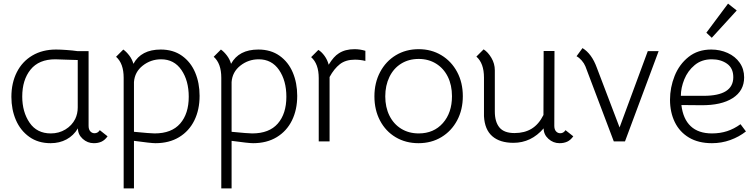

<svg xmlns="http://www.w3.org/2000/svg" viewBox="-20 -782 4182 1062"><path d="M43 -246Q43 -323 73 -382.5Q103 -442 159 -475Q215 -508 290 -508Q313 -508 348 -505.5Q383 -503 410 -499H470V-86Q470 -66 479.5 -55.5Q489 -45 503 -45Q521 -45 532 -62L575 -28Q560 -7 541.5 1.5Q523 10 499 10Q464 10 437.5 -14Q411 -38 411 -72Q387 -32 348 -11Q309 10 260 10Q191 10 142 -25Q93 -60 68 -118Q43 -176 43 -246ZM396 -124Q410 -153 410 -188V-450L344 -452L286 -454Q195 -454 149 -397Q103 -340 103 -248Q103 -163 143.5 -103.5Q184 -44 261 -44Q306 -44 342 -66Q378 -88 396 -124Z M1084 -252Q1084 -175 1055 -116Q1026 -57 971 -23.5Q916 10 840 10Q815 10 721 -3V260H664V-352Q664 -431 622 -468L662 -508Q679 -496 695 -475Q711 -454 718 -429Q761 -508 869 -508Q938 -508 986.5 -473.5Q1035 -439 1059.5 -381Q1084 -323 1084 -252ZM1024 -247Q1024 -336 983.5 -395Q943 -454 871 -454Q814 -454 769.5 -419Q725 -384 721 -328V-53Q813 -44 835 -44Q929 -44 976.5 -98.5Q1024 -153 1024 -247Z M1624 -252Q1624 -175 1595 -116Q1566 -57 1511 -23.5Q1456 10 1380 10Q1355 10 1261 -3V260H1204V-352Q1204 -431 1162 -468L1202 -508Q1219 -496 1235 -475Q1251 -454 1258 -429Q1301 -508 1409 -508Q1478 -508 1526.5 -473.5Q1575 -439 1599.5 -381Q1624 -323 1624 -252ZM1564 -247Q1564 -336 1523.5 -395Q1483 -454 1411 -454Q1354 -454 1309.5 -419Q1265 -384 1261 -328V-53Q1353 -44 1375 -44Q1469 -44 1516.5 -98.5Q1564 -153 1564 -247Z M2001 -501V-445Q1972 -452 1943 -452Q1892 -452 1860 -427Q1828 -402 1803 -356V0H1743V-350Q1743 -429 1701 -466L1741 -506Q1759 -495 1775 -473Q1791 -451 1798 -424Q1826 -470 1854 -487Q1889 -510 1941 -510Q1971 -510 2001 -501Z M2051 -249Q2051 -324 2082.5 -383.5Q2114 -443 2169.5 -476.5Q2225 -510 2296 -510Q2366 -510 2421.5 -476.5Q2477 -443 2508.5 -384Q2540 -325 2540 -250Q2540 -175 2508.5 -116Q2477 -57 2421.5 -23.5Q2366 10 2295 10Q2224 10 2168.5 -23Q2113 -56 2082 -115Q2051 -174 2051 -249ZM2480 -250Q2480 -311 2457 -357.5Q2434 -404 2392 -430Q2350 -456 2296 -456Q2241 -456 2199 -430Q2157 -404 2134 -356.5Q2111 -309 2111 -249Q2111 -189 2134 -142.5Q2157 -96 2199 -70Q2241 -44 2296 -44Q2379 -44 2429.5 -101Q2480 -158 2480 -250Z M3151 -28Q3136 -7 3117.5 1.5Q3099 10 3075 10Q3040 10 3013.5 -14Q2987 -38 2987 -72Q2918 8 2820 8Q2745 8 2703 -28.5Q2661 -65 2657 -139V-353Q2657 -432 2615 -469L2655 -509Q2679 -494 2698 -462Q2717 -430 2717 -393V-165Q2717 -108 2742.5 -77Q2768 -46 2826 -46Q2881 -46 2920.5 -70Q2960 -94 2986 -146L2987 -500H3047L3046 -86Q3046 -66 3055.5 -55.5Q3065 -45 3079 -45Q3097 -45 3108 -62Z M3169 -471 3202 -516Q3253 -485 3281 -408L3407 -77L3563 -499H3623L3437 0H3375L3218 -415Q3211 -432 3197.5 -447.5Q3184 -463 3169 -471Z M3686 -230Q3686 -298 3711.5 -362Q3737 -426 3788.5 -467Q3840 -508 3914 -508Q3963 -508 4005 -489Q4047 -470 4071.5 -435Q4096 -400 4096 -354Q4096 -280 4033 -239.5Q3970 -199 3859 -200L3749 -201Q3758 -124 3800.5 -84Q3843 -44 3918 -44Q3963 -44 4001.5 -56.5Q4040 -69 4076 -95L4106 -55Q4068 -25 4019.5 -7.5Q3971 10 3918 10Q3843 10 3791 -21Q3739 -52 3712.5 -106.5Q3686 -161 3686 -230ZM4036 -355Q4036 -405 4001.5 -429.5Q3967 -454 3917 -454Q3861 -454 3822.5 -422Q3784 -390 3765 -343Q3746 -296 3746 -252H3872Q4036 -252 4036 -355ZM3887 -601 4007 -762 4055 -724 3917 -573Z"/></svg>

Font: Bellota
Style: Regular
Weight: 400
Designer: Kemie Guaida
Foundry: Kemie Guaida
Version: Version 4.001